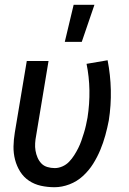

<svg xmlns="http://www.w3.org/2000/svg" viewBox="-20 -775 540 803"><path d="M208 8Q179 8 151.5 2Q124 -4 101.5 -19Q79 -34 64.5 -57Q50 -80 43 -107Q36 -134 36.5 -162.5Q37 -191 42 -221L92 -520H183L131 -207Q128 -192 127 -176Q126 -160 128.5 -145Q131 -130 137 -116Q143 -102 153 -91.5Q163 -81 178 -76.5Q193 -72 209 -72Q225 -72 241 -79Q257 -86 269 -98.5Q281 -111 290.5 -126Q300 -141 307.5 -156Q315 -171 320.5 -187Q326 -203 331 -219Q336 -235 339.5 -251Q343 -267 346 -283Q355 -341 354 -397.5Q353 -454 342 -508L430 -523Q442 -462 443.5 -398.5Q445 -335 435 -271Q429 -240 420.5 -209Q412 -178 399.5 -148Q387 -118 369.5 -90Q352 -62 327 -39Q302 -16 270.5 -4Q239 8 208 8ZM251 -600 288 -755H375L322 -600Z"/></svg>

Font: Iosevka Medium
Style: Italic
Weight: 500
Italic angle: -9°
Monospace: yes
Designer: Belleve Invis
Foundry: Belleve Invis
Version: Version 32.5.0; ttfautohint (v1.8.4)